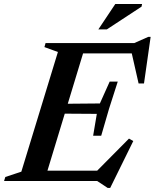

<svg xmlns="http://www.w3.org/2000/svg" viewBox="-47 -886 758 940"><path d="M236.5 -631.5 170.5 -655.5 176 -675H375L170 0H-27L-21 -19.5L57.5 -45.5ZM594.5 -640.5 620 -624.5H290.5L307 -675H610L679 -705.5H690.5L658 -477.5H631.5ZM480 34 428.5 0H100.5L117.5 -50.5H465L414 -35.5L584.5 -207.5L605.5 -195.5L492.5 34ZM448.5 -221.5H409L427 -328.5L205 -330L219.5 -377.5L442 -379.5L490 -486.5H529.5L487 -354ZM434.5 -742 517.5 -866.5H648.5L646 -853.5L476 -742Z"/></svg>

Font: Newsreader 24pt SemiBold
Style: Italic
Weight: 600
Italic angle: -17°
Designer: Hugues Gentile
Foundry: Production Type
Version: Version 1.003